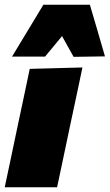

<svg xmlns="http://www.w3.org/2000/svg" viewBox="-33 -794 465 814"><path d="M-13 0Q-2 -52 8.5 -101.2Q19 -150.5 32 -213L42.5 -263Q54.5 -318.5 63 -359.2Q71.5 -400 78.8 -434Q86 -468 93 -502L316.5 -508Q309 -472.5 301.8 -437.8Q294.5 -403 285.5 -361.2Q276.5 -319.5 264.5 -263L254 -213Q241 -151 230.5 -101.2Q220 -51.5 209 0ZM18 -554Q52 -610 85 -664.8Q118 -719.5 151 -774H348Q364 -720 380.2 -664.5Q396.5 -609 412 -555L279 -553Q267 -574.5 254.8 -596.5Q242.5 -618.5 230 -641Q211.5 -618.5 193.5 -596.8Q175.5 -575 158 -554Z"/></svg>

Font: Commissioner Black
Style: Italic
Weight: 900
Italic angle: -12°
Designer: Kostas Bartsokas
Foundry: Kostas Bartsokas
Version: Version 1.000; ttfautohint (v1.8.3)